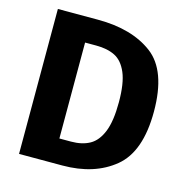

<svg xmlns="http://www.w3.org/2000/svg" viewBox="-103 -790 857 887"><g transform="rotate(15 325.5 -346.5)"><path d="M257.2 -693.2Q420.4 -693.2 518.8 -619.5Q617.2 -545.8 617.2 -349.8Q617.2 -157.6 521.2 -78.8Q425.2 0 272.8 0H65.8V-693.2ZM280.6 -575.8H227.4V-117H282.8Q336 -117 372.4 -137.4Q408.8 -157.8 429.2 -208.7Q449.6 -259.6 449.6 -349.8Q449.6 -440.2 428.5 -489.7Q407.4 -539.2 370.8 -557.5Q334.2 -575.8 280.6 -575.8Z"/></g></svg>

Font: Firava
Style: Regular
Weight: 400
Designer: Carrois Corporate & Edenspiekermann AG
Foundry: Greg Finn Gibson
Version: Version 5.000